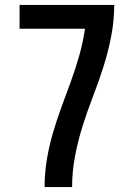

<svg xmlns="http://www.w3.org/2000/svg" viewBox="-20 -755 540 775"><path d="M160 0Q160 -55 169 -110Q178 -165 193.5 -218Q209 -271 228 -322.5Q247 -374 266 -426Q285 -478 300 -531Q315 -584 323 -639H59V-735H441Q441 -672 429 -609.5Q417 -547 398 -487Q379 -427 356 -367.5Q333 -308 314 -248Q295 -188 283 -125.5Q271 -63 271 0Z"/></svg>

Font: Iosevka Term Curly
Style: Bold
Weight: 700
Designer: Belleve Invis
Foundry: Belleve Invis
Version: Version 32.3.0